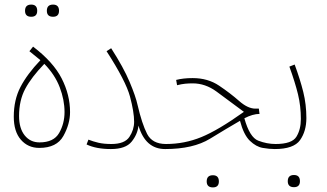

<svg xmlns="http://www.w3.org/2000/svg" viewBox="-20 -644 1424 836"><path d="M142 -597Q142 -624 116 -624Q89 -624 89 -597Q89 -571 116 -571Q142 -571 142 -597ZM237 -597Q237 -624 211 -624Q184 -624 184 -597Q184 -571 211 -571Q237 -571 237 -597ZM151 0Q227 0 256 -52Q285 -104 285 -156Q285 -231 248.5 -302.5Q212 -374 124 -441L108 -421L156 -382Q98 -321 69 -265Q40 -209 40 -136Q40 -71 71 -35.5Q102 0 151 0ZM152 -24Q112 -24 87.5 -54.5Q63 -85 63 -139Q63 -207 90 -257.5Q117 -308 173 -366Q219 -319 240 -264Q261 -209 261 -156Q261 -106 237.5 -65Q214 -24 152 -24Z M699 5Q719 5 719 -6Q719 -17 703 -17Q643 -17 620.5 -61Q598 -105 579 -187Q571 -224 544.5 -287Q518 -350 464 -434L444 -421Q528 -291 546 -223.5Q564 -156 564 -114Q564 -79 543.5 -48Q523 -17 465 -17Q432 -17 408.5 -22.5Q385 -28 365 -36L357 -15Q399 5 463 5Q527 5 553 -27Q579 -59 583 -97Q613 5 699 5Z M1176 5Q1196 5 1196 -6Q1196 -17 1180 -17Q1142 -17 1104.5 -31.5Q1067 -46 1044 -129Q1081 -148 1110 -148L1107 -171H1092Q1059 -171 1021 -204.5Q983 -238 934 -271Q885 -304 819 -304Q778 -304 747 -296L751 -273Q771 -278 786.5 -279.5Q802 -281 819 -281Q874 -281 922.5 -245.5Q971 -210 1042 -157Q930 -77 856.5 -47Q783 -17 703 -17L699 5Q821 5 894.5 -40Q968 -85 1025 -118Q1041 -57 1068 -31Q1095 -5 1124 0Q1153 5 1176 5ZM933 146Q933 119 907 119Q880 119 880 146Q880 172 907 172Q933 172 933 146Z M1314 -130Q1314 -189 1300.5 -243.5Q1287 -298 1263 -363L1240 -354Q1265 -285 1277.5 -233.5Q1290 -182 1290 -126Q1290 -80 1270.5 -48.5Q1251 -17 1180 -17L1176 5Q1259 5 1286.5 -34Q1314 -73 1314 -130ZM1286 145Q1286 118 1260 118Q1233 118 1233 145Q1233 171 1260 171Q1286 171 1286 145Z"/></svg>

Font: Noto Sans Arabic Condensed Thin
Style: Regular
Weight: 250
Width: 3
Designer: Nadine Chahine
Foundry: Monotype Imaging Inc.
Version: 1.001